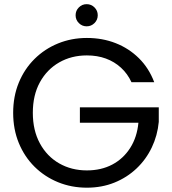

<svg xmlns="http://www.w3.org/2000/svg" viewBox="-20 -886 818 913"><path d="M713.5 -495H605.2Q586.7 -535.4 555.4 -564Q524.1 -592.7 483.3 -607.6Q442.6 -622.5 393 -622.5Q319.6 -622.5 261.3 -589.1Q203 -555.6 169.6 -494.6Q136.1 -433.6 136.1 -349.5Q136.1 -266.1 169.6 -204.4Q203 -142.6 261.3 -109.2Q319.6 -75.7 393 -75.7Q461.6 -75.7 514.1 -103.6Q566.6 -131.5 599.1 -182.5Q631.7 -233.5 638.2 -302.5H359.9V-375.6H735V-306.4Q729 -241.8 701.8 -184.9Q674.7 -127.9 629.2 -84.8Q583.7 -41.7 523.8 -17.6Q464 6.5 393 6.5Q320 6.5 256.2 -19.5Q192.4 -45.5 144.3 -93.1Q96.2 -140.8 69.4 -206Q42.6 -271.2 42.6 -349.5Q42.6 -427.7 69.4 -493Q96.2 -558.2 144.3 -605.8Q192.4 -653.5 256.2 -679.5Q320 -705.5 393 -705.5Q467.2 -705.5 530.2 -680.7Q593.2 -656 640.6 -609.1Q688 -562.3 713.5 -495ZM392.1 -760.8Q370.3 -760.8 354.9 -776.3Q339.5 -791.7 339.5 -813.5Q339.5 -835.3 354.9 -850.7Q370.3 -866.2 392.1 -866.2Q413.9 -866.2 429.4 -850.7Q444.8 -835.3 444.8 -813.5Q444.8 -791.7 429.4 -776.3Q413.9 -760.8 392.1 -760.8Z"/></svg>

Font: Poppins Variable
Style: Regular
Weight: 100
Designer: Jonny Pinhorn
Foundry: Indian Type Foundry
Version: Version 6.000